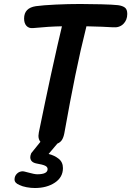

<svg xmlns="http://www.w3.org/2000/svg" viewBox="-20 -717 659 964"><path d="M619 -647Q619 -616 599 -596.5Q579 -577 546 -580Q503 -583 414 -585Q384 -466 358 -338Q333 -216 303 -48Q299 -27 291 -14.5Q283 -2 268 4L224 56Q253 63 274.5 80Q296 97 296 127Q296 173 255.5 200Q215 227 155 227Q135 227 113.5 223Q92 219 78 212Q53 202 53 184Q53 167 65 155Q77 143 95 143Q99 143 121 149Q153 158 167 158Q219 158 219 132Q219 121 206.5 115Q194 109 164 104Q132 98 132 72Q132 64 137 52L183 -5Q173 -17 173 -35Q173 -40 175 -52Q208 -213 235 -338Q274 -516 291 -585Q227 -584 146 -576Q125 -574 113 -587Q101 -600 101 -624Q101 -677 160 -686Q196 -691 259.5 -694Q323 -697 383 -697Q429 -697 488 -695.5Q547 -694 573 -691Q595 -688 607 -679Q619 -670 619 -647Z"/></svg>

Font: Mali SemiBold
Style: Italic
Weight: 600
Italic angle: -10°
Version: Version 1.000; ttfautohint (v1.6)